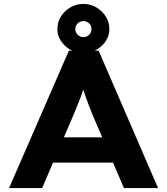

<svg xmlns="http://www.w3.org/2000/svg" viewBox="-20 -958 851 978"><path d="M26.2 0 330.9 -700H482.4L785.1 0H611.3L448.8 -379.4Q440.4 -400.6 431.9 -422.9Q423.4 -445.3 415.4 -468Q407.4 -490.7 400.1 -512.9Q392.8 -535.1 387.3 -555.4L420.6 -555.8Q414.7 -532.4 407.4 -510.1Q400 -487.8 392 -466.3Q383.9 -444.7 374.9 -423.1Q365.9 -401.4 356.6 -377.7L194.6 0ZM168.6 -129.8 223.9 -258.5H583.9L625.2 -129.8ZM404.7 -686.9Q369.8 -686.9 339.6 -704Q309.5 -721.1 290.8 -748.8Q272.2 -776.5 272.2 -809.1Q272.2 -844.9 290.5 -874Q308.9 -903.2 339.1 -920.6Q369.2 -938.1 404.7 -938.1Q440 -938.1 470.2 -920.6Q500.4 -903.2 518.7 -874Q537.1 -844.9 537.1 -809.1Q537.1 -776.5 518.7 -748.8Q500.4 -721.1 470.2 -704Q440 -686.9 404.7 -686.9ZM404.7 -768.9Q421.7 -768.9 433.9 -780.6Q446.1 -792.4 446.1 -809.1Q446.1 -828.1 433.7 -839.2Q421.3 -850.4 404.7 -850.4Q388.1 -850.4 375.9 -838.8Q363.7 -827.2 363.7 -809.1Q363.7 -792.4 375.9 -780.6Q388.1 -768.9 404.7 -768.9Z"/></svg>

Font: Lexend Exa
Style: Regular
Weight: 400
Designer: Bonnie Shaver-Troup, Thomas Jockin
Foundry: Lexend
Version: Version 1.007